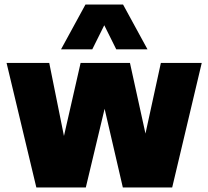

<svg xmlns="http://www.w3.org/2000/svg" viewBox="-20 -828 920 848"><path d="M690.5 -550H871L740.5 0H522.5L442 -347.5L359 0H140.5L9 -550H197.5L262.5 -227.5L336 -550H554L622.5 -238ZM631.5 -610H493.5L440.5 -716.5L387.5 -610H249.5L357.5 -808H523.5Z"/></svg>

Font: Encode Sans SemiCondensed Black
Style: Regular
Weight: 900
Width: 4
Designer: Multiple Designers
Foundry: Impallari Type
Version: Version 2.000